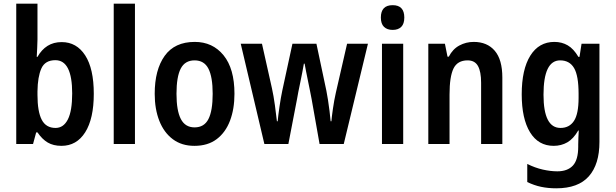

<svg xmlns="http://www.w3.org/2000/svg" viewBox="-20 -780 3334 1040"><path d="M183 -566Q183 -546 181.5 -520.5Q180 -495 179 -472H183Q205 -511 237.5 -531.5Q270 -552 314 -552Q395 -552 441.5 -480Q488 -408 488 -272Q488 -137 441.5 -63.5Q395 10 313 10Q269 10 238.5 -8Q208 -26 183 -63H176L159 0H68V-760H183ZM280 -454Q224 -454 204 -409Q184 -364 183 -285V-266Q183 -176 206 -131.5Q229 -87 281 -87Q324 -87 347.5 -133Q371 -179 371 -274Q371 -454 280 -454Z M711 0H596V-760H711Z M1250 -272Q1250 -190 1226 -126.5Q1202 -63 1154 -26.5Q1106 10 1033 10Q964 10 916 -26Q868 -62 843 -125.5Q818 -189 818 -272Q818 -402 872 -477.5Q926 -553 1035 -553Q1132 -553 1191 -480.5Q1250 -408 1250 -272ZM936 -272Q936 -181 959.5 -135.5Q983 -90 1034 -90Q1086 -90 1109 -135Q1132 -180 1132 -272Q1132 -363 1109 -408Q1086 -453 1034 -453Q982 -453 959 -408.5Q936 -364 936 -272Z M1668 -243Q1665 -259 1660 -284Q1655 -309 1649 -338Q1643 -367 1638 -392.5Q1633 -418 1630 -435H1626Q1623 -417 1618 -391Q1613 -365 1607 -336Q1601 -307 1596 -282.5Q1591 -258 1589 -244L1542 0H1412L1284 -543H1399L1453 -302Q1462 -261 1469 -210.5Q1476 -160 1480 -123H1484Q1487 -155 1494 -203Q1501 -251 1509 -289L1564 -543H1694L1748 -288Q1752 -269 1756.5 -239.5Q1761 -210 1765 -178.5Q1769 -147 1771 -123H1775Q1777 -147 1783.5 -192Q1790 -237 1799 -277L1860 -543H1973L1842 0H1711Z M2107 -752Q2170 -752 2170 -685Q2170 -651 2153.5 -634.5Q2137 -618 2107 -618Q2077 -618 2060 -634.5Q2043 -651 2043 -685Q2043 -752 2107 -752ZM2164 -543V0H2049V-543Z M2546 -553Q2619 -553 2660 -505Q2701 -457 2701 -360V0H2586V-332Q2586 -392 2569 -422.5Q2552 -453 2513 -453Q2458 -453 2436.5 -409Q2415 -365 2415 -268V0H2300V-543H2390L2404 -473H2411Q2432 -514 2468 -533.5Q2504 -553 2546 -553Z M2983 -553Q3023 -553 3055 -534.5Q3087 -516 3113 -472H3119L3130 -543H3227V-11Q3227 110 3169.5 175Q3112 240 2993 240Q2949 240 2911 232Q2873 224 2836 206V108Q2878 129 2920 138.5Q2962 148 2999 148Q3054 148 3083 117Q3112 86 3112 15V3Q3112 -14 3113 -35Q3114 -56 3115 -73H3112Q3086 -28 3053 -9Q3020 10 2979 10Q2896 10 2851 -63.5Q2806 -137 2806 -269Q2806 -404 2852.5 -478.5Q2899 -553 2983 -553ZM3014 -453Q2924 -453 2924 -267Q2924 -87 3016 -87Q3064 -87 3089 -125Q3114 -163 3114 -250V-272Q3114 -370 3089.5 -411.5Q3065 -453 3014 -453Z"/></svg>

Font: Noto Sans Malayalam Condensed SemiBold
Style: Regular
Weight: 600
Width: 3
Designer: Jelle Bosma - Monotype Design Team
Foundry: Monotype Imaging Inc.
Version: Version 2.104; ttfautohint (v1.8.4.7-5d5b)